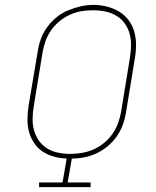

<svg xmlns="http://www.w3.org/2000/svg" viewBox="-20 -766 640 786"><path d="M140 0V-19H236L253 -117Q226 -118 200.5 -125Q175 -132 154 -146Q133 -160 119 -181.5Q105 -203 98.5 -227.5Q92 -252 92.5 -279Q93 -306 97 -333L134 -553Q138 -580 147 -605.5Q156 -631 172.5 -654Q189 -677 211 -695Q233 -713 258.5 -723.5Q284 -734 310.5 -740Q337 -746 363 -746Q391 -746 418 -739Q445 -732 467.5 -718.5Q490 -705 506 -684Q522 -663 529.5 -637Q537 -611 537 -583Q537 -555 532 -527L496 -307Q492 -281 483 -256Q474 -231 458.5 -208.5Q443 -186 421.5 -168Q400 -150 375.5 -138.5Q351 -127 325.5 -122Q300 -117 274 -117L257 -19H351V0ZM267 -136Q290 -136 314.5 -140Q339 -144 362 -154Q385 -164 405.5 -180.5Q426 -197 440.5 -218Q455 -239 463.5 -262.5Q472 -286 476 -310L512 -530Q516 -555 516.5 -580Q517 -605 510.5 -628.5Q504 -652 490 -671Q476 -690 455.5 -702Q435 -714 410.5 -719Q386 -724 361 -724Q336 -724 312.5 -720Q289 -716 266 -705.5Q243 -695 223 -678.5Q203 -662 188.5 -641Q174 -620 166 -597Q158 -574 154 -550L118 -330Q114 -305 113.5 -280Q113 -255 119.5 -232Q126 -209 139.5 -190Q153 -171 173 -158.5Q193 -146 217.5 -141Q242 -136 267 -136Z"/></svg>

Font: Iosevka Slab ThExObl
Style: Regular
Weight: 100
Width: 7
Italic angle: -9°
Monospace: yes
Designer: Belleve Invis
Foundry: Belleve Invis
Version: Version 11.1.1; ttfautohint (v1.8.3)